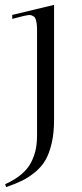

<svg xmlns="http://www.w3.org/2000/svg" viewBox="-20 -531 332 782"><path d="M1 219.2Q41 201.2 67.4 178.7Q93.8 156.2 107.2 129.4Q120.6 102.5 125.7 76.9Q130.9 51.3 130.9 18.1V-409.2Q130.9 -424.8 129.2 -435.8Q127.4 -446.8 125 -453.9Q122.6 -460.9 116.7 -464.4Q110.8 -467.8 106.2 -469.2Q101.6 -470.7 91.8 -469Q82 -467.3 75 -465.6Q67.9 -463.9 53.7 -460.2Q39.6 -456.5 29.8 -454.1V-470.2L200.2 -511.2V-43Q200.2 10.3 190.7 51.5Q181.2 92.8 165.5 120.4Q149.9 147.9 123.5 169.7Q97.2 191.4 70.3 204.6Q43.5 217.8 4.9 231Z"/></svg>

Font: Ortica Linear Light
Style: Regular
Weight: 300
Designer: Benedetta Bovani
Foundry: Collletttivo
Version: Version 2.000;Glyphs 3.1.2 (3151)